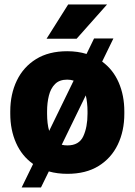

<svg xmlns="http://www.w3.org/2000/svg" viewBox="-20 -767 602 858"><path d="M25.9 -258.8V-269Q25.9 -346.2 55.2 -407Q84.5 -467.8 141.1 -502.9Q197.8 -538.1 280.3 -538.1Q327.1 -538.1 366.7 -525.9L400.4 -595.2H486.8L436.5 -491.7Q485.4 -456.1 510.5 -398.2Q535.6 -340.3 535.6 -269V-258.8Q535.6 -181.6 506.3 -120.8Q477.1 -60.1 420.4 -25.1Q363.8 9.8 281.2 9.8Q236.3 9.8 198.2 -1L163.1 70.8H76.7L127.9 -34.2Q77.6 -69.8 51.8 -128.2Q25.9 -186.5 25.9 -258.8ZM190.4 -269V-258.8Q190.4 -237.3 192.6 -218Q194.8 -198.7 199.7 -182.1L309.1 -406.7Q295.9 -411.1 280.3 -411.1Q245.6 -411.1 226.1 -391.6Q206.5 -372.1 198.5 -339.8Q190.4 -307.6 190.4 -269ZM371.1 -269Q371.1 -288.6 369.1 -306.6Q367.2 -324.7 363.3 -340.8L255.9 -120.1Q267.6 -117.2 281.2 -117.2Q333.5 -117.2 352.3 -158.2Q371.1 -199.2 371.1 -258.8ZM188 -593.8 284.7 -747.1H458.5L322.3 -593.8Z"/></svg>

Font: Vazirmatn UI Black
Style: Regular
Weight: 900
Designer: Saber Rastikerdar
Foundry: Saber Rastikerdar
Version: Version 33.003